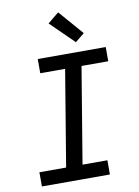

<svg xmlns="http://www.w3.org/2000/svg" viewBox="-104 -1050 808 1118"><g transform="rotate(-10 300.0 -491.0)"><path d="M51 0V-84H209L303 -651H156V-735H558V-651H400L306 -84H453V0ZM392 -793 254 -928 320 -982 446 -837Z"/></g></svg>

Font: Iosevka SS04 Md Ex Obl
Style: Regular
Weight: 500
Width: 7
Italic angle: -9°
Monospace: yes
Designer: Belleve Invis
Foundry: Belleve Invis
Version: Version 19.0.0; ttfautohint (v1.8.4)